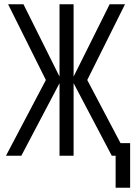

<svg xmlns="http://www.w3.org/2000/svg" viewBox="-20 -730 640 900"><path d="M8 0 195 -355 18 -710H90L259 -371V-710H325V-371L494 -710H566L389 -355L545 -59H590V150H522V0H504L325 -340V0H259V-340L80 0Z"/></svg>

Font: Geist Mono Light
Style: Regular
Weight: 300
Monospace: yes
Designer: Basement.studio, Andrés Briganti, Mateo Zaragoza
Foundry: Basement.studio, Vercel, Andrés Briganti, Guido Ferreyra, Mateo Zaragoza
Version: Version 1.500; ttfautohint (v1.8.4.7-5d5b)